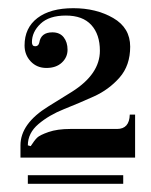

<svg xmlns="http://www.w3.org/2000/svg" viewBox="-20 -676 370 469"><path d="M48 -321 55 -319Q64 -333 70.5 -339.5Q77 -346 98.5 -353.5Q120 -361 152 -361H266Q296 -361 297 -396H310V-291H30V-321Q30 -374 98 -416Q127 -434 156 -452Q224 -495 224 -552Q224 -592 203 -615Q182 -638 141 -638Q100 -638 79 -618Q58 -598 58 -573Q58 -563 66 -563Q74 -563 76 -572Q80 -597 108 -597Q126 -597 135.5 -585Q145 -573 145 -554.5Q145 -536 131 -523Q117 -510 93.5 -510Q70 -510 55 -526Q40 -542 40 -565Q40 -608 71.5 -632Q103 -656 159 -656Q215 -656 256.5 -632Q298 -608 298 -562Q298 -516 272 -486.5Q246 -457 209.5 -440.5Q173 -424 136.5 -409.5Q100 -395 74 -373Q48 -351 48 -321ZM48 -227V-248H281V-227Z"/></svg>

Font: Elsie
Style: Regular
Weight: 400
Designer: Alejandro Inler
Foundry: Alejandro Inler
Version: 1.002